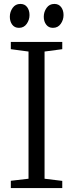

<svg xmlns="http://www.w3.org/2000/svg" viewBox="-20 -956 371 976"><path d="M125 -47.5V-694L35 -706V-743H296.5V-706L206.5 -694V-47.5L296.5 -36.5V0H35V-37ZM76 -814.5Q54 -814.5 42 -830.8Q30 -847 30 -871Q30 -895.5 44.2 -915.8Q58.5 -936 83 -936H84Q106 -936 118 -919.8Q130 -903.5 130 -879.5Q130 -855 115.8 -834.8Q101.5 -814.5 77 -814.5ZM248.5 -814.5Q227 -814.5 214.8 -830.8Q202.5 -847 202.5 -871Q202.5 -895.5 216.8 -915.8Q231 -936 256 -936H257Q278.5 -936 290.8 -919.8Q303 -903.5 303 -879.5Q303 -855 288.8 -834.8Q274.5 -814.5 249.5 -814.5Z"/></svg>

Font: Merriweather 48pt Light
Style: Regular
Weight: 300
Version: Version 2.100